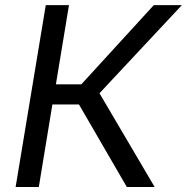

<svg xmlns="http://www.w3.org/2000/svg" viewBox="-20 -748 748 768"><path d="M42.5 0 163.1 -727.5H255.9L203.6 -410.6H305.2L595.2 -727.5H707.5L377.9 -375L598.6 0H487.3L295.9 -330.1H189.5L135.3 0Z"/></svg>

Font: Inter Variable
Style: Italic
Weight: 400
Italic angle: -9.39999°
Designer: Rasmus Andersson
Foundry: rsms
Version: Version 4.001;git-9221beed3